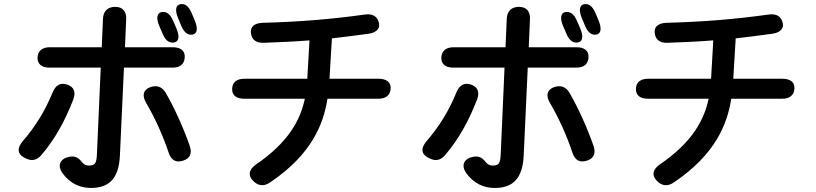

<svg xmlns="http://www.w3.org/2000/svg" viewBox="-20 -873 4040 951"><path d="M836 -639H599L605 -778C607 -817 587 -839 551 -839C514 -839 492 -819 490 -780L484 -639H227C189 -639 168 -621 166 -589C164 -557 186 -538 225 -538H479L460 -108C458 -65 451 -53 421 -53C407 -53 396 -57 385 -71C366 -96 345 -104 311 -93H310C277 -82 264 -51 289 -16C326 35 375 58 430 58C518 58 569 14 574 -104L594 -538H834C872 -538 893 -555 895 -589C897 -621 875 -639 836 -639ZM97 -94 101 -92C132 -74 160 -76 184 -104C253 -184 303 -277 343 -380C357 -417 346 -443 313 -454C280 -465 256 -452 241 -416C204 -326 158 -249 92 -173C65 -140 65 -113 97 -94ZM704 -363C749 -287 788 -199 816 -115C828 -80 851 -66 886 -77C920 -87 933 -112 920 -150C890 -236 847 -333 801 -413C782 -445 755 -453 721 -440C689 -427 683 -399 704 -363ZM769 -744 786 -705C800 -671 820 -658 844 -663C867 -668 870 -694 854 -732L837 -771C823 -804 803 -818 779 -813C757 -808 753 -782 769 -744ZM862 -783 878 -745C892 -711 912 -697 935 -702C957 -707 961 -732 945 -771L929 -809C915 -842 896 -857 872 -852C850 -847 846 -822 862 -783Z M1855 -483H1612L1624 -683C1684 -690 1744 -697 1806 -706C1847 -712 1865 -734 1856 -763C1847 -794 1824 -806 1787 -801C1623 -778 1467 -765 1280 -760C1239 -758 1219 -740 1223 -709C1227 -676 1248 -660 1286 -661C1366 -664 1440 -667 1513 -673L1502 -483H1191C1153 -483 1131 -466 1130 -434C1128 -402 1150 -384 1189 -384H1490C1468 -280 1410 -169 1249 -59C1213 -34 1207 -6 1232 21C1257 48 1286 52 1317 31C1521 -106 1582 -255 1602 -384H1854C1892 -384 1913 -402 1915 -434C1917 -466 1894 -483 1855 -483Z M2836 -639H2599L2605 -778C2607 -817 2587 -839 2551 -839C2514 -839 2492 -819 2490 -780L2484 -639H2227C2189 -639 2168 -621 2166 -589C2164 -557 2186 -538 2225 -538H2479L2460 -108C2458 -65 2451 -53 2421 -53C2407 -53 2396 -57 2385 -71C2366 -96 2345 -104 2311 -93H2310C2277 -82 2264 -51 2289 -16C2326 35 2375 58 2430 58C2518 58 2569 14 2574 -104L2594 -538H2834C2872 -538 2893 -555 2895 -589C2897 -621 2875 -639 2836 -639ZM2097 -94 2101 -92C2132 -74 2160 -76 2184 -104C2253 -184 2303 -277 2343 -380C2357 -417 2346 -443 2313 -454C2280 -465 2256 -452 2241 -416C2204 -326 2158 -249 2092 -173C2065 -140 2065 -113 2097 -94ZM2704 -363C2749 -287 2788 -199 2816 -115C2828 -80 2851 -66 2886 -77C2920 -87 2933 -112 2920 -150C2890 -236 2847 -333 2801 -413C2782 -445 2755 -453 2721 -440C2689 -427 2683 -399 2704 -363ZM2769 -744 2786 -705C2800 -671 2820 -658 2844 -663C2867 -668 2870 -694 2854 -732L2837 -771C2823 -804 2803 -818 2779 -813C2757 -808 2753 -782 2769 -744ZM2862 -783 2878 -745C2892 -711 2912 -697 2935 -702C2957 -707 2961 -732 2945 -771L2929 -809C2915 -842 2896 -857 2872 -852C2850 -847 2846 -822 2862 -783Z M3855 -483H3612L3624 -683C3684 -690 3744 -697 3806 -706C3847 -712 3865 -734 3856 -763C3847 -794 3824 -806 3787 -801C3623 -778 3467 -765 3280 -760C3239 -758 3219 -740 3223 -709C3227 -676 3248 -660 3286 -661C3366 -664 3440 -667 3513 -673L3502 -483H3191C3153 -483 3131 -466 3130 -434C3128 -402 3150 -384 3189 -384H3490C3468 -280 3410 -169 3249 -59C3213 -34 3207 -6 3232 21C3257 48 3286 52 3317 31C3521 -106 3582 -255 3602 -384H3854C3892 -384 3913 -402 3915 -434C3917 -466 3894 -483 3855 -483Z"/></svg>

Font: 寒蝉团圆体 Round
Style: Regular
Weight: 500
Designer: 寒蝉字型
Version: Version 2.700;Glyphs 3.1.1 (3135)